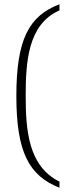

<svg xmlns="http://www.w3.org/2000/svg" viewBox="-20 -767 332 904"><path d="M260 117V88C113 16 101 -156 101 -315C101 -474 111 -653 260 -718V-747C116 -692 57 -581 57 -315C57 -51 116 60 260 117Z"/></svg>

Font: Noto Serif Ethiopic ExtraLight
Style: Regular
Weight: 200
Designer: Monotype Design Team
Foundry: Monotype Imaging Inc.
Version: Version 2.102